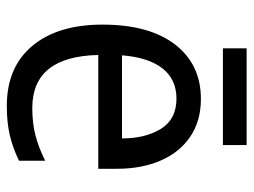

<svg xmlns="http://www.w3.org/2000/svg" viewBox="-108 -608 727 550"><g transform="rotate(90 255.0 -333.5)"><path d="M264 -546Q327 -546 372 -515.5Q417 -485 440.5 -430.5Q464 -376 464 -306V-252H138Q142 -63 290 -63Q333 -63 368 -72Q403 -81 441 -100V-25Q404 -7 367.5 1.5Q331 10 284 10Q173 10 112 -63Q51 -136 51 -264Q51 -398 108 -472Q165 -546 264 -546ZM263 -476Q208 -476 176.5 -436Q145 -396 139 -320H377Q377 -387 349.5 -431.5Q322 -476 263 -476ZM396 -677V-609H119V-677Z"/></g></svg>

Font: Noto Sans Sinhala SemiCondensed
Style: Regular
Weight: 400
Width: 4
Designer: Jelle Bosma - Monotype Design Team
Foundry: Monotype Imaging Inc.
Version: Version 2.006; ttfautohint (v1.8.4.7-5d5b)